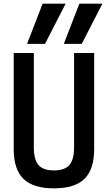

<svg xmlns="http://www.w3.org/2000/svg" viewBox="-20 -1020 590 1050"><path d="M427 -780H329L414 -1000H540ZM226 -780H128L213 -1000H339ZM275 10Q161 10 108 -42Q55 -94 55 -205V-730H165V-215Q165 -147 190.5 -117.5Q216 -88 275 -88Q334 -88 359.5 -117.5Q385 -147 385 -215V-730H495V-205Q495 -94 442 -42Q389 10 275 10Z"/></svg>

Font: M PLUS Code Latin SemiExpanded Medium
Style: Regular
Weight: 500
Width: 6
Designer: Coji Morishita
Foundry: UNDERFOREST DESIGN
Version: Version 1.002; ttfautohint (v1.8.3)